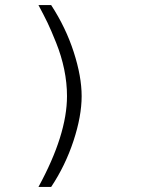

<svg xmlns="http://www.w3.org/2000/svg" viewBox="-20 -654 626 768"><path d="M184.6 93.8H133.8Q248 -115.2 248 -269.5Q248 -322.3 236.8 -376.5Q225.6 -430.7 204.6 -482.9Q183.6 -535.2 169.9 -563.5Q156.2 -591.8 133.8 -633.8H184.6Q243.2 -543.9 274.9 -445.8Q306.6 -347.7 306.6 -269.5Q306.6 -189.5 273.9 -90.3Q241.2 8.8 184.6 93.8Z"/></svg>

Font: Thabit
Style: Regular
Weight: 500
Designer: Regenerated by Nadim Shaikli
Foundry: MAK Alagha
Version: 0.01